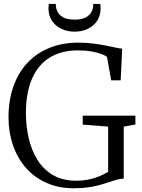

<svg xmlns="http://www.w3.org/2000/svg" viewBox="-20 -974 740 1004"><path d="M366.5 10.5Q285.5 10.5 221.8 -18.2Q158 -47 114 -98Q70 -149 47.2 -216.2Q24.5 -283.5 24.5 -360Q24.5 -451 50.5 -523.5Q76.5 -596 124.8 -646.8Q173 -697.5 240 -724.2Q307 -751 389 -751Q430.5 -751 466.5 -746.5Q502.5 -742 532.2 -736Q562 -730 584.2 -725.2Q606.5 -720.5 619 -719.5L611 -554H561.5L539.5 -676.5Q531.5 -683.5 511.2 -691.2Q491 -699 459.8 -704.8Q428.5 -710.5 387 -710.5Q300 -710.5 239.2 -672.5Q178.5 -634.5 147 -561.2Q115.5 -488 115.5 -382Q115.5 -316 129.8 -253Q144 -190 175 -139.5Q206 -89 256.2 -59Q306.5 -29 378 -29Q412 -29 442.2 -35Q472.5 -41 498.5 -51.8Q524.5 -62.5 545.5 -75.5V-312L412.5 -322.5V-369H688V-322.5L627 -312V-40Q608.5 -39.5 589.2 -34Q570 -28.5 548.2 -21Q526.5 -13.5 500.2 -6.2Q474 1 441 5.8Q408 10.5 366.5 10.5ZM370 -808.5Q331.5 -808.5 300.8 -823.2Q270 -838 251.8 -865.2Q233.5 -892.5 233.5 -930.5Q233.5 -936 234 -941.8Q234.5 -947.5 235.5 -953.5H272Q272 -950 272.2 -945.5Q272.5 -941 273 -936.5Q276 -918.5 286.5 -903.8Q297 -889 317.2 -880.2Q337.5 -871.5 370 -871.5Q402 -871.5 422.2 -880.2Q442.5 -889 453.2 -903.8Q464 -918.5 466.5 -936.5Q467.5 -941 467.5 -945.5Q467.5 -950 467.5 -953.5H504Q505 -947.5 505.5 -941.8Q506 -936 506 -930.5Q506 -892.5 488 -865.2Q470 -838 439.2 -823.2Q408.5 -808.5 370 -808.5Z"/></svg>

Font: Merriweather 60pt Light
Style: Regular
Weight: 300
Version: Version 2.100